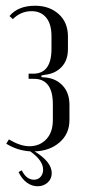

<svg xmlns="http://www.w3.org/2000/svg" viewBox="-20 -523 299 672"><path d="M56.2 73.2Q72.3 106 99.1 106Q113.3 106 122.1 95.9Q130.9 85.9 130.9 70.8Q130.9 38.6 85.9 6.8Q40 3.9 2 -20L11.2 -35.2Q50.8 -11.2 83 -11.2Q118.7 -11.2 141.8 -35.4Q165 -59.6 165 -103V-158.2Q165 -203.6 147.7 -225.8Q130.4 -248 96.2 -247.1H80.1V-265.1H96.2Q160.2 -265.1 160.2 -352.1V-396Q160.2 -439.5 141.4 -461.7Q122.6 -483.9 90.8 -483.9Q52.7 -483.9 24.9 -456.1L13.2 -466.8Q43 -502.9 103 -502.9Q152.8 -502.9 185.3 -473.9Q217.8 -444.8 217.8 -395V-351.1Q217.8 -312 195.6 -288.6Q173.3 -265.1 137.2 -261.2L125 -258.8V-252.9L137.2 -252Q175.3 -249 199.2 -223.6Q223.1 -198.2 223.1 -155.8V-103Q223.1 -54.7 188.5 -24.7Q153.8 5.4 101.1 6.8Q161.1 43.5 161.1 83Q161.1 103 146.7 116Q132.3 128.9 111.8 128.9Q91.3 128.9 73.7 116Q56.2 103 44.9 79.1Z"/></svg>

Font: Moniqa Narrow Heading
Style: Regular
Weight: 400
Width: 4
Designer: Rajesh Rajput
Foundry: Rajesh Rajput
Version: Version 1.000